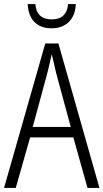

<svg xmlns="http://www.w3.org/2000/svg" viewBox="-20 -930 512 950"><path d="M413 0 343 -250H129L58 0H0L204 -715H269L472 0ZM258 -568Q253 -591 247 -615.5Q241 -640 236 -662Q231 -639 225.5 -615.5Q220 -592 214 -568L142 -302H330ZM355 -910Q353 -854 321 -822Q289 -790 235 -790Q182 -790 151 -820.5Q120 -851 117 -910H155Q161 -834 236 -834Q310 -834 317 -910Z"/></svg>

Font: Noto Sans Myanmar UI Condensed Light
Style: Regular
Weight: 300
Width: 3
Designer: Monotype Design Team
Foundry: Monotype Imaging Inc.
Version: Version 2.103; ttfautohint (v1.8.4.7-5d5b)